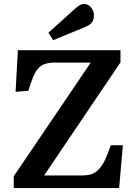

<svg xmlns="http://www.w3.org/2000/svg" viewBox="-20 -955 699 975"><path d="M250 -751 226.1 -789.1 363.8 -913.1Q388.7 -935.1 405.8 -935.1Q427.7 -935.1 442.4 -917Q457 -898.9 457 -877.9Q457 -854 446.3 -840.6Q435.5 -827.1 410.2 -816.9ZM49.8 0V-60.1L440.9 -637.2H253.9Q236.3 -637.2 222.2 -634Q208 -630.9 197.3 -626Q186.5 -621.1 177.2 -610.8Q168 -600.6 161.6 -591.3Q155.3 -582 148.2 -564.2Q141.1 -546.4 136.5 -532.5Q131.8 -518.6 124 -494.1L59.1 -488.8L70.8 -700.2H591.8V-638.2L204.1 -64H394Q423.8 -64 443.4 -70.1Q462.9 -76.2 480.5 -94Q498 -111.8 512 -140.4Q525.9 -168.9 543 -217.8H604L585 0Z"/></svg>

Font: Literata Book SemiBold
Style: Regular
Weight: 600
Designer: Latin by Veronika Burian and Jose Scaglione. Greek by Irene Vlachou. Cyrillic by Vera Evstafieva
Foundry: TypeTogether
Version: Version 2.003;PS 002.003;hotconv 1.0.88;makeotf.lib2.5.64775